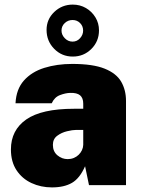

<svg xmlns="http://www.w3.org/2000/svg" viewBox="-20 -805 622 835"><path d="M206 10Q157.5 10 116.8 -9Q76 -28 51.8 -64.8Q27.5 -101.5 27.5 -155Q27.5 -239 94.2 -285.5Q161 -332 302 -332H342V-354Q342 -379 328.2 -390.5Q314.5 -402 285 -401Q265 -400.5 241 -391.5Q217 -382.5 205 -356H47.5Q50.5 -417 84 -454.8Q117.5 -492.5 172.5 -509.8Q227.5 -527 294 -527Q384 -527 435 -506.5Q486 -486 507 -449.8Q528 -413.5 528 -366V0H367L350 -82Q327 -29.5 293 -9.8Q259 10 206 10ZM274.5 -113Q288.5 -113 300.8 -118Q313 -123 322 -131.8Q331 -140.5 336.2 -151.5Q341.5 -162.5 342 -175V-240H311Q295.5 -240 271.5 -234.2Q247.5 -228.5 228.8 -214.5Q210 -200.5 210 -175Q210 -146 229.8 -129.5Q249.5 -113 274.5 -113ZM410.5 -673Q410.5 -625 377.2 -592Q344 -559 296.5 -559Q248.5 -559 215.5 -592.8Q182.5 -626.5 182.5 -675Q182.5 -721 216 -753Q249.5 -785 296.5 -785Q328 -785 353.8 -770Q379.5 -755 395 -729.5Q410.5 -704 410.5 -673ZM341.5 -672Q341.5 -691.5 328.2 -704.8Q315 -718 295.5 -718Q276 -718 261.8 -704.8Q247.5 -691.5 247.5 -672Q247.5 -653.5 261.8 -638.8Q276 -624 295.5 -624Q315 -624 328.2 -638.8Q341.5 -653.5 341.5 -672Z"/></svg>

Font: Public Sans Black
Style: Regular
Weight: 900
Designer: The Public Sans Project Authors: Dan O. Williams and USWDS (Libre Franklin designed by Pablo Impallari and Rodrigo Fuenz
Version: Version 1.007